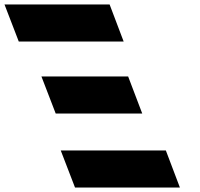

<svg xmlns="http://www.w3.org/2000/svg" viewBox="-268 -845 901 864"><path d="M308.6 -501H-81.6L-17.3 -334H372.1ZM478.3 -168H5.3L69.6 -1H541.6ZM225.2 -825H-247.8L-183.5 -658H288.5Z"/></svg>

Font: Hussar
Style: BdOpOblFour
Weight: 700
Foundry: Cannot Into Space Fonts
Version: Version 2.00